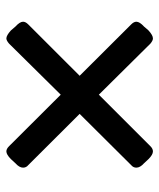

<svg xmlns="http://www.w3.org/2000/svg" viewBox="31 -534 498 600"><g transform="rotate(90 280.0 -234.0)"><path d="M453.1 -462.9Q463.4 -462.9 477.1 -449.2L490.2 -435.1Q503.9 -422.9 503.9 -411.1Q503.9 -401.4 496.1 -395L335.9 -233.9L496.1 -73.2Q503.9 -66.9 503.9 -57.1Q503.9 -45.4 490.2 -33.2L477.1 -19Q462.9 -4.9 453.1 -4.9Q445.3 -4.9 437 -13.2L275.9 -174.8L116.2 -13.2Q106.4 -4.9 100.1 -4.9Q90.8 -4.9 75.2 -19L63 -33.2Q47.9 -46.9 47.9 -57.1Q47.9 -64.9 56.2 -73.2L216.8 -233.9L56.2 -395Q47.9 -403.3 47.9 -411.1Q47.9 -421.4 63 -435.1L75.2 -449.2Q90.3 -462.9 100.1 -462.9Q106.9 -462.9 116.2 -455.1L275.9 -293.9L437 -455.1Q444.8 -462.9 453.1 -462.9Z"/></g></svg>

Font: Asap Symbol
Style: Regular
Weight: 900
Designer: Tania Quindós, Elena González Miranda, Marcela Romero, Pablo Cosgaya
Foundry: Omnibus-Type
Version: Version 1.000;PS 001.000;hotconv 1.0.70;makeotf.lib2.5.58329